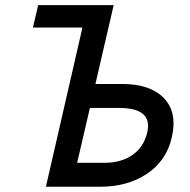

<svg xmlns="http://www.w3.org/2000/svg" viewBox="-20 -709 720 729"><path d="M154.3 0 293 -604.5H105L125 -689.5H411.6L342.3 -390.1H445.3Q550.3 -390.1 602.3 -336.4Q654.3 -282.7 632.3 -187.5Q612.3 -99.1 538.6 -49.6Q464.8 0 360.8 0ZM272.9 -90.8H375.5Q441.4 -90.8 483.9 -121.3Q526.4 -151.9 539.1 -206.1Q549.8 -252.9 522.9 -276.1Q496.1 -299.3 429.7 -299.3H321.3Z"/></svg>

Font: HK Grotesk Medium Italic
Style: Regular
Weight: 500
Italic angle: -13°
Designer: Alfredo Marco Pradil and Stefan Peev
Foundry: Hanken Design Co.
Version: Version 1.000;PS 001.000;hotconv 1.0.88;makeotf.lib2.5.64775